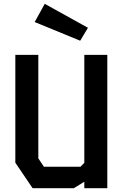

<svg xmlns="http://www.w3.org/2000/svg" viewBox="-20 -982 640 1002"><path d="M420 -695.5V-132L400 -112H209L180 -155.5V-695.5H60V-133L150 0H365.5L420 -33.5V0H540V-695.5ZM213.5 -962 161 -867 398.5 -769.5 439 -837Z"/></svg>

Font: Kode Mono
Style: Regular
Weight: 400
Monospace: yes
Designer: Isa Ozler
Foundry: Kadena LLC
Version: Version 1.000;gftools[0.9.28]